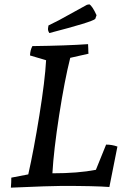

<svg xmlns="http://www.w3.org/2000/svg" viewBox="-20 -855 573 883"><path d="M207 -703Q199 -715 201 -726L203 -738L251 -762L380 -833L391 -835Q405 -827 424 -785L418 -768Q404 -754 207 -703ZM30 8Q31 0 31.5 -15Q32 -30 32 -38L110 -53Q135 -163 161 -324Q187 -485 192 -578L118 -600Q119 -625 129 -643Q287 -645 385 -652Q386 -645 386 -630Q386 -615 387 -608Q371 -605 303 -589Q277 -486 252 -325Q227 -164 221 -58Q339 -58 421 -74L468 -190Q495 -190 520 -181L483 5Q418 0 265 0Q214 0 30 8Z"/></svg>

Font: Albura Medium
Style: Italic
Weight: 462
Italic angle: -7°
Designer: Mercedes Jáuregui
Foundry: Omnibus-Type Team
Version: Version 1.000